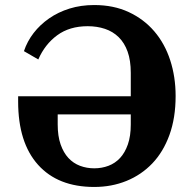

<svg xmlns="http://www.w3.org/2000/svg" viewBox="-20 -730 769 762"><path d="M354 12Q210 12 131 -76Q52 -164 52 -327V-348H499V-441Q499 -490 486.5 -525Q474 -560 451 -582.5Q428 -605 396.5 -615.5Q365 -626 328 -626Q256 -626 207 -590Q158 -554 132 -494L75 -527Q88 -566 113.5 -599Q139 -632 175 -657Q211 -682 256 -696Q301 -710 354 -710Q431 -710 491 -682Q551 -654 592.5 -605.5Q634 -557 655.5 -491Q677 -425 677 -349Q677 -262 652.5 -194.5Q628 -127 584.5 -81.5Q541 -36 482 -12Q423 12 354 12ZM354 -62Q384 -62 410.5 -72Q437 -82 456.5 -103Q476 -124 487.5 -157Q499 -190 499 -236V-276H209V-236Q209 -190 220.5 -157Q232 -124 251.5 -103Q271 -82 297.5 -72Q324 -62 354 -62Z"/></svg>

Font: IBM Plex Serif
Style: Bold
Weight: 700
Designer: Mike Abbink, Paul van der Laan, Pieter van Rosmalen
Foundry: Bold Monday
Version: Version 2.008